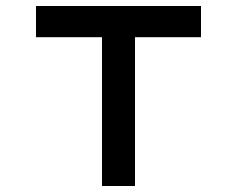

<svg xmlns="http://www.w3.org/2000/svg" viewBox="-20 -620 790 640"><path d="M320 -496H100V-600H650V-496H430V0H320Z"/></svg>

Font: Martian Mono VF sWd Rg
Style: Regular
Weight: 400
Width: 6
Monospace: yes
Designer: Roman Shamin
Foundry: Evil Martians
Version: Version 1.100